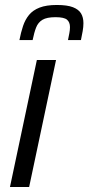

<svg xmlns="http://www.w3.org/2000/svg" viewBox="-20 -751 355 771"><path d="M20 0 128 -510H205L97 0ZM58 -590Q64 -621 72.5 -646.5Q81 -672 96.5 -691Q112 -710 139 -720.5Q166 -731 208 -731Q250 -731 273 -722Q296 -713 305.5 -697Q315 -681 315 -658Q315 -643 312 -626Q309 -609 305 -590H253Q256 -605 258.5 -618Q261 -631 261 -642Q261 -662 249 -672Q237 -682 203 -682Q168 -682 150.5 -671.5Q133 -661 125 -640.5Q117 -620 111 -590Z"/></svg>

Font: Saira SemiCondensed
Style: Italic
Weight: 400
Width: 4
Italic angle: -12°
Designer: Hector Gatti with collaboration of the Omnibus-Type team
Foundry: Omnibus-Type
Version: Version 1.101